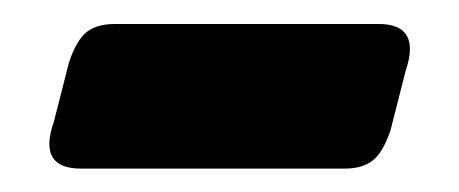

<svg xmlns="http://www.w3.org/2000/svg" viewBox="-20 -348 392 164"><path d="M303.5 -327.5Q340 -327.5 326.5 -287.5L313.5 -236.5Q307 -217.5 298.2 -210.8Q289.5 -204 274.5 -204H49Q12 -204 26 -244L39 -295Q45.5 -314 54.2 -320.8Q63 -327.5 78 -327.5Z"/></svg>

Font: Fraunces 72pt Soft Black
Style: Regular
Weight: 900
Version: Version 1.000;[b76b70a41]